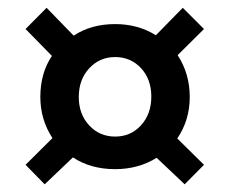

<svg xmlns="http://www.w3.org/2000/svg" viewBox="-20 -587 592 495"><path d="M169.9 -495.1Q214.8 -524.9 276.9 -524.9Q335.9 -524.9 381.8 -496.1L451.2 -566.9L505.9 -512.2L438 -444.8Q469.2 -397 469.2 -336.9Q469.2 -277.3 437 -230L505.9 -162.1L456.1 -111.8L383.8 -180.2Q336.9 -150.9 276.9 -150.9Q213.9 -150.9 168 -181.2L95.2 -111.8L45.9 -162.1L115.2 -231Q84 -278.8 84 -336.9Q84 -398.4 113.8 -442.9L45.9 -512.2L100.1 -566.9ZM183.1 -336.9Q183.1 -292.5 210 -263.7Q236.8 -234.9 276.9 -234.9Q316.9 -234.9 343.5 -263.9Q370.1 -293 370.1 -337.9Q370.1 -382.8 343.5 -411.4Q316.9 -439.9 276.9 -439.9Q236.8 -439.9 210 -410.9Q183.1 -381.8 183.1 -336.9Z"/></svg>

Font: Rawline
Style: Bold
Weight: 700
Designer: Matt McInerney, Pablo Impallari, Rodrigo Fuenzalida
Foundry: Matt McInerney, Pablo Impallari, Rodrigo Fuenzalida
Version: Version 4.020;PS 004.020;hotconv 1.0.88;makeotf.lib2.5.64775